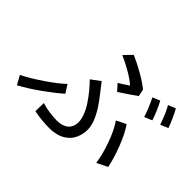

<svg xmlns="http://www.w3.org/2000/svg" viewBox="-149 -1002 1307 1307"><g transform="rotate(45 504.0 -349.0)"><path d="M836.3 -636Q871.8 -569.2 893.1 -502.8L837.4 -480.1Q819.6 -539.8 782.7 -614ZM948.5 -674Q963.4 -648.4 981 -609.2Q998.6 -570 1007.8 -543L952.1 -519.9Q920.8 -609.7 894.9 -652ZM586.6 -470.2 545.5 -516Q574.6 -533 618.3 -562.9Q592.3 -587.7 540 -618.6Q487.6 -649.5 434.3 -672.9L488.6 -729Q544 -704.9 605.1 -669.9Q666.2 -634.9 701 -605.1L710.9 -555Q677.6 -529.5 586.6 -470.2ZM286.2 16 287.6 -63.9Q361.5 -41.9 436.8 -41.9Q454.5 -41.9 471.2 -45.6Q487.9 -49.4 503.9 -57.9Q519.9 -66.4 531.1 -82.4Q542.3 -98.4 545.8 -120Q551.1 -151.6 537.5 -192.1Q523.8 -232.6 498 -271.5Q472.3 -310.4 446.2 -342Q420.1 -373.6 394.2 -399.1L460.2 -448.2Q495.4 -403.8 517 -375Q546.5 -337.7 567.1 -306.3Q587.7 -274.9 603.3 -241.5Q619 -208.1 624.5 -176Q630 -143.8 624.6 -112.9Q620 -84.9 608.8 -61.8Q597.7 -38.7 582.4 -23.6Q567.1 -8.5 549.5 2.7Q532 13.8 511.9 19.7Q491.8 25.6 473.9 28.2Q456 30.9 437.9 30.9Q360.8 30.9 286.2 16ZM904.8 -66.1 827.8 -28.1Q818.2 -98.7 787.1 -185.9Q756 -273.1 718 -327.1L787.6 -361.2Q825.3 -306.8 858.7 -220.2Q892 -133.5 904.8 -66.1ZM346.2 -212Q291.9 -164.4 217.7 -111.5Q143.5 -58.6 72.4 -19.9L36.9 -84.2Q101.2 -115.8 181.6 -170.5Q262.1 -225.1 309.7 -269.9Z"/></g></svg>

Font: Karasuma Gothic
Style: Italic
Weight: 400
Italic angle: -9.39999°
Designer: Rasmus Andersson / Ryoko Nishizuka
Foundry: Genbu
Version: Version 1.00